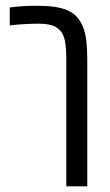

<svg xmlns="http://www.w3.org/2000/svg" viewBox="-20 -660 391 680"><path d="M214.8 0V-449.7Q214.8 -491.2 209.7 -516.4Q204.6 -541.5 189.9 -555.2Q176.8 -567.9 157.5 -572Q138.2 -576.2 113.3 -576.2Q100.1 -576.2 82 -575.4Q64 -574.7 45.9 -573.2Q27.8 -571.8 14.6 -570.3V-633.8Q39.1 -636.7 62 -638.2Q85 -639.6 106 -639.6Q145 -639.6 170.4 -636.2Q195.8 -632.8 216.3 -624.5Q235.8 -616.7 248.8 -603.8Q261.7 -590.8 271 -571.3Q281.2 -550.3 285.2 -519.8Q289.1 -489.3 289.1 -449.2V0Z"/></svg>

Font: Open Sans Condensed
Style: Regular
Weight: 400
Width: 3
Designer: Monotype Design Team
Foundry: Monotype Imaging Inc.
Version: Version 3.000